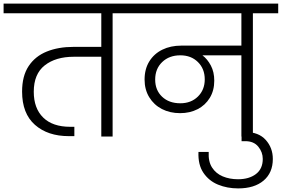

<svg xmlns="http://www.w3.org/2000/svg" viewBox="-49 -760 1569 1069"><path d="M-29 -686V-740H719V-686H578V0H515V-444H362Q261 -444 200 -396Q139 -348 139 -249Q139 -157 191.5 -105.5Q244 -54 342 -54H365V-2H334Q217 -2 145.5 -65Q74 -128 74 -250Q74 -337 110.5 -392Q147 -447 211.5 -473Q276 -499 360 -499H515V-686Z M954 -130Q897 -130 852.5 -153Q808 -176 782 -218.5Q756 -261 756 -317Q756 -376 782.5 -418.5Q809 -461 855 -483.5Q901 -506 960 -506H1295V-686H661V-740H1500V-686H1359V0H1295V-452H1078Q1106 -431 1125 -395Q1144 -359 1144 -311Q1144 -256 1119 -215Q1094 -174 1051 -152Q1008 -130 954 -130ZM955 -185Q1015 -185 1053 -222.5Q1091 -260 1091 -318Q1091 -377 1053 -414.5Q1015 -452 955 -452Q893 -452 854 -414.5Q815 -377 815 -317Q815 -258 853.5 -221.5Q892 -185 955 -185Z M1277 289Q1216 289 1165 268Q1114 247 1083.5 202Q1053 157 1056 86H1113Q1110 139 1131.5 172.5Q1153 206 1191 222Q1229 238 1276 238Q1338 238 1376 209Q1414 180 1414 125Q1414 87 1389 56.5Q1364 26 1317 26H1296V-25H1317Q1391 -25 1430.5 19Q1470 63 1470 125Q1470 202 1418.5 245.5Q1367 289 1277 289Z"/></svg>

Font: Poppins Light
Style: Regular
Weight: 300
Designer: Ninad Kale (Devanagari), Jonny Pinhorn (Latin)
Version: Version 5.002